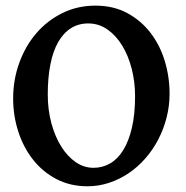

<svg xmlns="http://www.w3.org/2000/svg" viewBox="-20 -650 662 685"><path d="M461.9 -307.1Q461.9 -357.4 450 -404.3Q438 -451.2 416 -487.3Q394 -523.4 363.3 -544.9Q332.5 -566.4 294.9 -566.4Q259.8 -566.4 232.7 -549.1Q205.6 -531.7 187.3 -499.3Q168.9 -466.8 159.7 -419.7Q150.4 -372.6 150.4 -313Q150.4 -258.3 163.3 -210.4Q176.3 -162.6 198.5 -127.2Q220.7 -91.8 250.2 -71.5Q279.8 -51.3 313.5 -51.3Q345.7 -51.3 372.8 -66.9Q399.9 -82.5 419.7 -114.5Q439.5 -146.5 450.7 -194.6Q461.9 -242.7 461.9 -307.1ZM585 -315.9Q585 -271.5 574.2 -230Q563.5 -188.5 544.2 -151.6Q524.9 -114.7 498 -84.2Q471.2 -53.7 438.5 -31.7Q405.8 -9.8 368.7 2.4Q331.5 14.6 292 14.6Q230.5 14.6 181.2 -11.2Q131.8 -37.1 97.7 -80.6Q63.5 -124 45.2 -180.7Q26.9 -237.3 26.9 -298.8Q26.9 -365.2 48.6 -425.3Q70.3 -485.4 109.1 -530.8Q147.9 -576.2 201.9 -603Q255.9 -629.9 320.3 -629.9Q384.8 -629.9 434.1 -603.3Q483.4 -576.7 517.1 -532.7Q550.8 -488.8 567.9 -432.1Q585 -375.5 585 -315.9Z"/></svg>

Font: Gentium Basic
Style: Bold
Weight: 700
Designer: J. Victor Gaultney and Annie Olsen
Foundry: SIL International
Version: Version 1.100